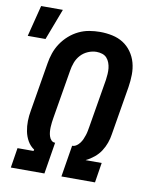

<svg xmlns="http://www.w3.org/2000/svg" viewBox="-90 -888 779 957"><g transform="rotate(10 300.0 -409.5)"><path d="M31 0 47 -101H128L130 -108Q109 -122 96.5 -144Q84 -166 79 -191.5Q74 -217 74.5 -243.5Q75 -270 80 -297L121 -543Q125 -569 134 -595.5Q143 -622 159 -646Q175 -670 197 -689.5Q219 -709 245 -721.5Q271 -734 298.5 -738.5Q326 -743 352 -743Q384 -743 414.5 -736.5Q445 -730 469.5 -714.5Q494 -699 511.5 -674.5Q529 -650 537 -621Q545 -592 544.5 -560Q544 -528 539 -497L498 -251Q495 -229 487 -206.5Q479 -184 466 -164Q453 -144 433.5 -128Q414 -112 393 -102L392 -101H473L457 0H287L313 -160H314Q325 -160 335 -167Q345 -174 352 -183.5Q359 -193 363.5 -203.5Q368 -214 371.5 -224.5Q375 -235 377 -246Q379 -257 381 -268L422 -513Q424 -528 425 -543Q426 -558 424.5 -572Q423 -586 418 -599.5Q413 -613 404 -623Q395 -633 381 -637.5Q367 -642 352 -642Q331 -642 309.5 -633Q288 -624 272.5 -607Q257 -590 249 -568.5Q241 -547 238 -526L197 -281Q195 -269 193.5 -257Q192 -245 191.5 -233Q191 -221 192 -209.5Q193 -198 196.5 -187Q200 -176 207.5 -168Q215 -160 227 -160L201 0ZM0 -661 40 -819H150L90 -661Z"/></g></svg>

Font: Iosevka HT Extended
Style: Bold Italic
Weight: 700
Width: 7
Italic angle: -9°
Monospace: yes
Designer: Belleve Invis
Foundry: Belleve Invis
Version: Version 32.3.0; ttfautohint (v1.8.4)